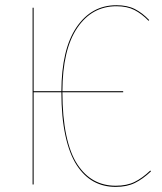

<svg xmlns="http://www.w3.org/2000/svg" viewBox="-20 -710 622 739"><path d="M558.6 -53.7 561 -50.3Q529.8 -21 499.3 -5.9Q468.8 9.3 425.3 9.3Q377.9 9.3 340.6 -11.2Q303.2 -31.7 275.1 -74.7Q247.1 -117.7 231.7 -188.5Q216.3 -259.3 216.3 -355H109.4V0H105.5V-680.2H109.4V-358.9H216.3Q216.8 -520 274.4 -605Q332 -689.9 428.2 -689.9Q470.2 -689.9 499.3 -675Q528.3 -660.2 554.2 -632.8L551.8 -629.9Q525.9 -656.7 497.6 -671.4Q469.2 -686 428.2 -686Q333.5 -686 277.1 -602.3Q220.7 -518.6 220.2 -358.9H454.1V-355H220.2Q220.2 -260.3 235.1 -189.9Q250 -119.6 277.6 -77.6Q305.2 -35.6 342 -15.4Q378.9 4.9 425.3 4.9Q468.3 4.9 498 -9.8Q527.8 -24.4 558.6 -53.7Z"/></svg>

Font: Fira Sans Compressed Four
Style: Regular
Weight: 100
Width: 1
Designer: Carrois Corporate & Edenspiekermann AG
Foundry: Carrois Corporate GbR & Edenspiekermann AG
Version: Version 4.203;PS 004.203;hotconv 1.0.88;makeotf.lib2.5.64775